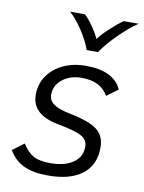

<svg xmlns="http://www.w3.org/2000/svg" viewBox="-81 -755 619 824"><g transform="rotate(10 228.0 -343.5)"><path d="M14 -70 64 -107Q87 -71 113 -57Q139 -43 185 -43Q249 -43 285.5 -68.5Q322 -94 322 -138Q322 -168 294.5 -183.5Q267 -199 192 -213Q132 -224 103 -251Q74 -278 74 -322Q74 -368 98.5 -404Q123 -440 166.5 -460.5Q210 -481 265 -481Q387 -481 421 -405L372 -369Q354 -399 326 -413Q298 -427 256 -427Q206 -427 172.5 -400.5Q139 -374 139 -334Q139 -308 160.5 -292.5Q182 -277 232 -267Q318 -250 352.5 -223.5Q387 -197 387 -146Q387 -70 334.5 -29.5Q282 11 185 11Q120 11 79 -8.5Q38 -28 14 -70ZM157 -698H222Q241 -680 260.5 -651.5Q280 -623 289 -602Q302 -621 333 -650Q364 -679 391 -698H456Q421 -675 377 -632Q333 -589 305 -548H256Q241 -590 212 -633Q183 -676 157 -698Z"/></g></svg>

Font: KoHo
Style: Italic
Weight: 400
Italic angle: -10°
Designer: Cadson Demak & Katatrad Team
Foundry: Cadson Demak Co.,Ltd.
Version: Version 1.000